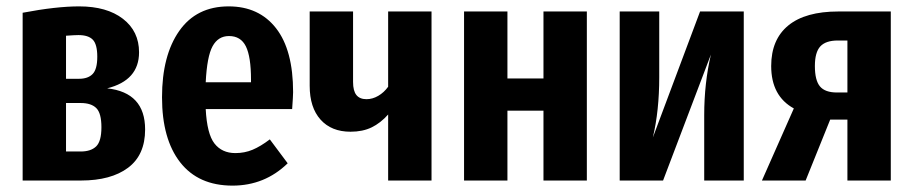

<svg xmlns="http://www.w3.org/2000/svg" viewBox="-20 -566 2865 602"><path d="M435 -160Q435 -80 381.5 -40Q328 0 234 0H51V-526Q156 -546 228 -546Q315 -546 365.5 -507Q416 -468 416 -402Q416 -314 316 -289Q435 -276 435 -160ZM187 -454V-319H228Q256 -319 270.5 -334Q285 -349 285 -388Q285 -427 271 -441.5Q257 -456 226 -456Q215 -456 187 -454ZM298 -167Q298 -211 282 -227Q266 -243 233 -243H187V-91H233Q265 -91 281.5 -107Q298 -123 298 -167Z M896 -224H625Q629 -146 652.5 -116Q676 -86 718 -86Q747 -86 772 -96.5Q797 -107 826 -129L882 -54Q810 16 709 16Q602 16 545 -57Q488 -130 488 -261Q488 -392 542 -469Q596 -546 697 -546Q792 -546 845.5 -477.5Q899 -409 899 -277Q899 -266 896 -224ZM767 -316Q767 -388 751 -420.5Q735 -453 698 -453Q664 -453 646.5 -421Q629 -389 625 -308H767Z M1333 -530V0H1197V-207Q1173 -180 1145 -166.5Q1117 -153 1079 -153Q1019 -153 985 -191Q951 -229 951 -297V-530H1087V-309Q1087 -281 1097.5 -268Q1108 -255 1129 -255Q1148 -255 1166 -265.5Q1184 -276 1197 -294V-530Z M1684 -219H1571V0H1435V-530H1571V-320H1684V-530H1820V0H1684Z M2312 0H2188V-205Q2188 -305 2209 -395L2059 0H1923V-530H2047V-324Q2047 -219 2027 -135L2175 -530H2312Z M2773 -530V0H2637V-191H2583L2506 0H2369L2469 -226Q2398 -265 2398 -359Q2398 -442 2451.5 -486Q2505 -530 2609 -530ZM2637 -276V-439H2607Q2569 -439 2552 -420.5Q2535 -402 2535 -359Q2535 -314 2551 -295Q2567 -276 2604 -276Z"/></svg>

Font: Fira Sans Compressed SemiBold
Style: Regular
Weight: 600
Width: 1
Designer: bBox Type GmbH & Carrois Corporate GbR & Edenspiekermann AG
Foundry: bBox Type GmbH & Carrois Corporate GbR & Edenspiekermann AG
Version: Version 4.301